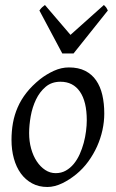

<svg xmlns="http://www.w3.org/2000/svg" viewBox="-20 -726 462 766"><path d="M326.2 -246.1Q326.2 -320.8 298.8 -360.4Q271.5 -399.9 221.2 -399.9Q186 -399.9 162.1 -379.6Q138.2 -359.4 123.5 -328.6Q108.9 -297.9 102.5 -262Q96.2 -226.1 96.2 -194.8Q96.2 -162.1 104.2 -133.1Q112.3 -104 126.7 -82.3Q141.1 -60.5 160.4 -47.9Q179.7 -35.2 202.1 -35.2Q224.6 -35.2 242.4 -45.2Q260.3 -55.2 274.2 -72Q288.1 -88.9 297.9 -110.6Q307.6 -132.3 314 -155.8Q320.3 -179.2 323.2 -202.6Q326.2 -226.1 326.2 -246.1ZM396 -272.9Q396 -240.2 388.7 -206.8Q381.3 -173.3 367.2 -141.8Q353 -110.4 332.3 -81.8Q311.5 -53.2 284.2 -30.8Q271.5 -20.5 257.3 -11.2Q243.2 -2 228.5 5.1Q213.9 12.2 198.7 16.1Q183.6 20 168.9 20Q134.8 20 108.2 5.6Q81.5 -8.8 63.2 -33.9Q44.9 -59.1 35.4 -93.5Q25.9 -127.9 25.9 -168Q25.9 -203.1 31.7 -235.6Q37.6 -268.1 50.8 -298.3Q64 -328.6 85.9 -356.4Q107.9 -384.3 140.1 -410.2Q165 -429.7 194.8 -443.4Q224.6 -457 254.9 -457Q293 -457 319.8 -443.4Q346.7 -429.7 363.5 -405.3Q380.4 -380.9 388.2 -347.2Q396 -313.5 396 -272.9ZM273.4 -512.7H228.5L137.2 -684.1Q144 -693.4 147.9 -696.8Q151.9 -700.2 159.2 -706.1L261.2 -586.9L394.5 -706.1Q400.4 -700.7 403.1 -697Q405.8 -693.4 410.2 -684.1Z"/></svg>

Font: Gentium
Style: Italic
Weight: 400
Italic angle: -7°
Designer: J. Victor Gaultney
Version: Version 1.02; 2005; OFL release